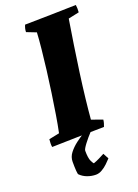

<svg xmlns="http://www.w3.org/2000/svg" viewBox="-165 -728 732 1020"><g transform="rotate(-20 201.5 -218.0)"><path d="M25 6Q23 -5 23.5 -16Q24 -27 25 -38L84 -50Q93 -92 102 -147.5Q111 -203 120 -264.5Q129 -326 136.5 -386.5Q144 -447 149.5 -501Q155 -555 157 -594L103 -615Q103 -625 105.5 -635Q108 -645 112 -654Q184 -655 256.5 -656.5Q329 -658 401 -660Q404 -640 402 -618L341 -605Q330 -537 318.5 -462.5Q307 -388 297 -315Q287 -242 279.5 -176Q272 -110 268 -60L330 -38Q329 -28 326.5 -19Q324 -10 320 0Q244 1 170.5 2.5Q97 4 25 6ZM209 -7H251Q221 25 202 50.5Q183 76 183 85Q183 127 192 145Q201 163 204 163Q221 157 237 149Q253 141 268 133L285 165Q275 176 260.5 190Q246 204 228.5 214Q211 224 194 224Q170 224 146.5 215.5Q123 207 106 190Q103 188 101.5 167.5Q100 147 100 117Q100 90 117.5 67.5Q135 45 160 26Q185 7 209 -7Z"/></g></svg>

Font: Labrada ExtraBold
Style: Italic
Weight: 800
Italic angle: -7°
Designer: Mercedes Jáuregui
Foundry: Omnibus-Type Team
Version: Version 1.000; ttfautohint (v1.8.4.7-5d5b)